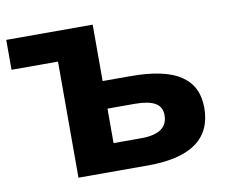

<svg xmlns="http://www.w3.org/2000/svg" viewBox="-65 -627 840 707"><g transform="rotate(-10 355.0 -273.0)"><path d="M323.2 -545.9V-335H428.2Q554.2 -335 614.5 -294.9Q674.8 -254.9 674.8 -173.8Q674.8 0 434.1 0H173.8V-434.1H0V-545.9ZM525.9 -171.9Q525.9 -203.6 500.7 -217.8Q475.6 -231.9 424.8 -231.9H323.2V-103H426.8Q525.9 -103 525.9 -171.9Z"/></g></svg>

Font: Zoram GWebM
Style: Bold
Weight: 700
Foundry: Ascender Corporation
Version: Version 1.000